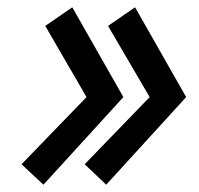

<svg xmlns="http://www.w3.org/2000/svg" viewBox="-20 -518 546 526"><path d="M217 -252 39 -68 99 -12 318 -252 178 -498 104 -447ZM390 -252 212 -68 271 -12 490 -252 350 -498 276 -447Z"/></svg>

Font: Jost* 500 Medium Italic
Style: Italic
Weight: 500
Italic angle: -10°
Version: Version 3.200; ttfautohint (v0.97) -l 8 -r 50 -G 200 -x 14 -